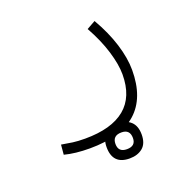

<svg xmlns="http://www.w3.org/2000/svg" viewBox="-111 -391 807 816"><g transform="rotate(-20 293.0 17.0)"><path d="M196.3 218.8Q131.3 218.8 82.5 206.1L86.4 161.6Q113.8 166.5 136.5 169.7Q159.2 172.9 191.9 172.9Q311.5 172.9 372.8 122.3Q434.1 71.8 434.1 -29.8Q434.1 -74.7 415.8 -135Q397.5 -195.3 360.8 -261.2L399.9 -283.2Q439 -215.8 459 -151.4Q479 -86.9 479 -33.2Q479 218.8 196.3 218.8ZM341.3 316.9Q264.6 316.9 264.6 238.3Q264.6 200.2 287.4 179.9Q310.1 159.7 345.2 159.7Q380.4 159.7 401.9 179.4Q423.3 199.2 423.3 238.3Q423.3 278.8 400.4 297.9Q377.4 316.9 341.3 316.9ZM343.3 275.9Q383.3 275.9 383.3 239.7Q383.3 200.7 345.2 200.7Q304.7 200.7 304.7 238.3Q304.7 275.9 343.3 275.9Z"/></g></svg>

Font: Cascadia Code NF ExtraLight
Style: Regular
Weight: 200
Monospace: yes
Designer: Aaron Bell
Foundry: Saja Typeworks
Version: Version 2404.023; ttfautohint (v1.8.4)